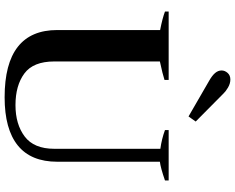

<svg xmlns="http://www.w3.org/2000/svg" viewBox="-113 -894 1017 831"><g transform="rotate(90 395.5 -478.5)"><path d="M330 -875Q307 -888 296 -901Q285 -914 285 -929Q285 -943 295.5 -955Q306 -967 324 -967Q342 -967 359.5 -956.5Q377 -946 385 -937L506 -817L484 -786ZM110 -218V-663Q59 -673 30 -684V-700H326V-682Q302 -674 246 -662V-205Q246 -114 298 -75.5Q350 -37 435 -37Q518 -37 571 -77Q624 -117 624 -205V-664Q581 -670 543 -684V-700H761V-684Q706 -665 680 -662V-218Q680 -104 609.5 -47Q539 10 401 10Q110 10 110 -218Z"/></g></svg>

Font: Trirong SemiBold
Style: Regular
Weight: 600
Designer: Katatrad Team
Foundry: CadsonDemak
Version: Version 1.000